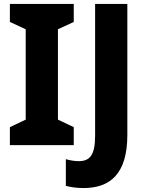

<svg xmlns="http://www.w3.org/2000/svg" viewBox="-20 -785 741 971"><path d="M353 -51V-142L273 -180V-637L353 -674V-765H30V-674L110 -637V-180L30 -142V-51ZM402 166C536 166 624 96 624 -103V-765H461V-98C461 1 433 30 378 30C353 30 332 25 313 20V155C336 161 365 166 402 166Z"/></svg>

Font: Noto Sans Tamil UI SemiCondensed ExtraBold
Style: Regular
Weight: 800
Width: 4
Designer: Jelle Bosma - Monotype Design Team
Foundry: Monotype Imaging Inc.
Version: Version 2.004